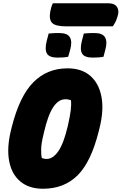

<svg xmlns="http://www.w3.org/2000/svg" viewBox="-20 -1140 748 1180"><path d="M395 -720Q483 -720 536 -673Q589 -626 604 -543Q619 -460 591 -350L587 -334Q540 -145 457 -62.5Q374 20 244 20Q158 20 104.5 -25Q51 -70 36 -151.5Q21 -233 48 -342L52 -358Q100 -549 185 -634.5Q270 -720 395 -720ZM247 -312Q234 -260 233 -225Q232 -190 237 -169Q245 -166 251 -164.5Q257 -163 266 -163Q305 -163 338 -210Q371 -257 396 -363L399 -376Q411 -430 415 -464.5Q419 -499 416 -524Q409 -526 401.5 -528Q394 -530 382 -530Q339 -530 306.5 -480.5Q274 -431 250 -325ZM279 -934Q296 -936 313.5 -936.5Q331 -937 344 -937Q395 -937 410 -910Q425 -883 411 -833L399 -791Q383 -788 366 -787Q349 -786 333 -786Q283 -786 268.5 -811Q254 -836 267 -888ZM495 -934Q512 -936 529.5 -936.5Q547 -937 560 -937Q611 -937 626 -910Q641 -883 627 -833L616 -791Q600 -788 582.5 -787Q565 -786 549 -786Q499 -786 484.5 -811Q470 -836 483 -888ZM305 -1120H644Q684 -1120 699 -1097.5Q714 -1075 703 -1041Q696 -1017 688.5 -1003Q681 -989 673 -978H388Q321 -978 300.5 -999Q280 -1020 289 -1070Q295 -1101 305 -1120Z"/></svg>

Font: Recursive Mn Csl St Blk
Style: Italic
Weight: 900
Italic angle: -15°
Monospace: yes
Version: Version 1.079;hotconv 1.0.112;makeotfexe 2.5.65598; ttfautoh